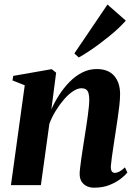

<svg xmlns="http://www.w3.org/2000/svg" viewBox="-20 -838 613 869"><path d="M212.5 -343Q227 -376 247.8 -408.2Q268.5 -440.5 294.8 -467.2Q321 -494 352 -509.8Q383 -525.5 417.5 -525.5Q470.5 -525.5 497 -494.5Q523.5 -463.5 523.5 -412.5Q523.5 -388.5 520.2 -360.2Q517 -332 512.5 -302Q508 -272 503.5 -242Q499.5 -215 494.8 -184.8Q490 -154.5 486.5 -128Q483 -101.5 481.5 -85Q481.5 -67.5 486.8 -61.5Q492 -55.5 499.5 -55.5Q508.5 -55.5 520 -61.2Q531.5 -67 545.5 -80.5L556.5 -57Q546 -44 525.5 -28.2Q505 -12.5 475.2 -0.5Q445.5 11.5 405.5 11.5Q387.5 11.5 372.8 4.5Q358 -2.5 349.2 -16.2Q340.5 -30 340.5 -51.5Q340.5 -61 342.8 -80.2Q345 -99.5 348.5 -123.8Q352 -148 356 -173.5Q360 -199 363.5 -221.5Q367.5 -246 371 -269.8Q374.5 -293.5 377.5 -315.2Q380.5 -337 382.2 -355Q384 -373 384 -385Q384 -403.5 380.8 -415.5Q377.5 -427.5 369.8 -433Q362 -438.5 348 -438.5Q330.5 -438.5 309.8 -424.5Q289 -410.5 269 -387.2Q249 -364 231.8 -335.8Q214.5 -307.5 203.5 -278L165 0H29.5L92 -452L36.5 -474L40 -494.5L214 -525L234 -509ZM316.5 -596 466.5 -817.5 549.5 -744.5Q536 -729.5 516.8 -711Q497.5 -692.5 474.2 -673.8Q451 -655 426.8 -637Q402.5 -619 379.2 -603.8Q356 -588.5 336.5 -578Z"/></svg>

Font: Merriweather 120pt
Style: Bold Italic
Weight: 700
Italic angle: -7.8°
Version: Version 2.101